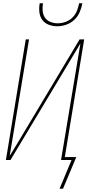

<svg xmlns="http://www.w3.org/2000/svg" viewBox="-20 -975 540 1170"><path d="M329 -815Q301 -815 276.5 -824.5Q252 -834 237.5 -854Q223 -874 220 -901Q217 -928 222 -955H242Q238 -932 240 -908.5Q242 -885 254 -867.5Q266 -850 287 -841.5Q308 -833 332 -833Q355 -833 379 -841.5Q403 -850 421 -867.5Q439 -885 448.5 -908.5Q458 -932 462 -955H482Q477 -928 465.5 -901Q454 -874 432.5 -854Q411 -834 383.5 -824.5Q356 -815 329 -815ZM364 175H343L416 0H352L470 -710L44 0H16L137 -735H157L39 -25L88 -105L465 -735H493L375 -18H445Z"/></svg>

Font: Iosevka SS04 Thin
Style: Italic
Weight: 100
Italic angle: -9°
Monospace: yes
Designer: Belleve Invis
Foundry: Belleve Invis
Version: Version 19.0.0; ttfautohint (v1.8.4)